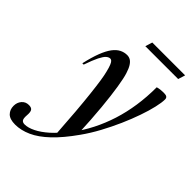

<svg xmlns="http://www.w3.org/2000/svg" viewBox="-341 -765 1112 1112"><g transform="rotate(45 215.0 -209.0)"><path d="M36 -287H25Q39 -349 55.2 -391Q71.5 -433 90 -457.8Q108.5 -482.5 130 -493.5Q151.5 -504.5 175 -504.5Q190.5 -504.5 202.8 -497.2Q215 -490 225.8 -473.2Q236.5 -456.5 246 -426.5Q255.5 -397 265.2 -336.2Q275 -275.5 283.5 -185.5Q292 -95.5 297 21.5L208 117Q201.5 16 195 -61.5Q188.5 -139 182.2 -195.2Q176 -251.5 170.2 -289.8Q164.5 -328 158.5 -351Q151.5 -380 145.2 -395Q139 -410 133 -415.5Q127 -421 120.5 -421Q108.5 -421 96.2 -410.2Q84 -399.5 69.5 -370.8Q55 -342 36 -287ZM249.5 48 263 37Q303.5 -17 334 -77Q364.5 -137 385.5 -203Q406.5 -269 417.2 -341.5Q428 -414 428 -493.5Q442 -497.5 455 -498.8Q468 -500 480.5 -500Q497.5 -500 504.8 -494.5Q512 -489 512 -477.5Q512 -452 502.2 -409.8Q492.5 -367.5 474.2 -315Q456 -262.5 430.8 -205.2Q405.5 -148 375 -91.5Q344.5 -35 309.5 14Q252 95.5 199.5 145.2Q147 195 97.5 217.2Q48 239.5 0.5 239.5Q-43 239.5 -62.8 219.8Q-82.5 200 -82.5 169Q-82.5 141 -66 121.8Q-49.5 102.5 -22.5 102.5Q-0.5 102.5 6.5 114.5Q13.5 126.5 11 153.5Q9 181 16 190.5Q23 200 39 200Q66.5 200 102 182.5Q137.5 165 175.8 131Q214 97 249.5 48ZM213 -615 226.5 -658.5H495.5L482 -615Z"/></g></svg>

Font: Newsreader 60pt Medium
Style: Italic
Weight: 500
Italic angle: -17°
Designer: Hugues Gentile
Foundry: Production Type
Version: Version 1.003